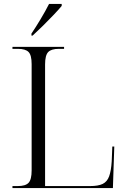

<svg xmlns="http://www.w3.org/2000/svg" viewBox="-20 -951 645 971"><path d="M43 0V-10H70Q109 -10 124.5 -26.5Q140 -43 140 -89V-627Q140 -672 124.5 -688Q109 -704 70 -704H43V-714H304V-704H278Q239 -704 223.5 -687.5Q208 -671 208 -625V-10H436Q477 -10 499.5 -21Q522 -32 532 -59.5Q542 -87 545 -135L548 -210H558L551 0ZM139 -781Q160 -812 185.5 -854.5Q211 -897 228 -931H292V-921Q278 -904 252 -876.5Q226 -849 197 -820.5Q168 -792 145 -771H139Z"/></svg>

Font: Noto Serif Display Light
Style: Regular
Weight: 300
Designer: Monotype Design Team
Foundry: Monotype Imaging Inc.
Version: Version 2.009